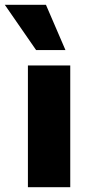

<svg xmlns="http://www.w3.org/2000/svg" viewBox="-59 -778 368 798"><path d="M57 0V-506H233V0ZM91 -570 -39 -758H132L213 -570Z"/></svg>

Font: Nunito Sans 7pt Condensed Black
Style: Regular
Weight: 900
Width: 3
Designer: Vernon Adams
Foundry: Vernon Adams
Version: Version 3.101;gftools[0.9.27]